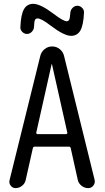

<svg xmlns="http://www.w3.org/2000/svg" viewBox="-20 -970 540 990"><path d="M246.1 -638.7 167 -286.1Q166 -283.2 168.5 -280.8Q170.9 -278.3 173.8 -278.3H320.3Q323.2 -278.3 325.7 -280.8Q328.1 -283.2 327.1 -286.1L248 -638.7Q248 -639.6 247.1 -639.6Q246.1 -639.6 246.1 -638.7ZM60.5 0Q44.9 0 35.2 -12.7Q25.4 -25.4 29.3 -41L187.5 -680.7Q192.4 -702.1 209.5 -716.3Q226.6 -730.5 249 -730.5Q271.5 -730.5 288.6 -716.3Q305.7 -702.1 310.5 -680.7L467.8 -43Q471.7 -26.4 461.4 -13.2Q451.2 0 434.6 0Q416 0 400.4 -12.2Q384.8 -24.4 380.9 -43L344.7 -206.1Q342.8 -213.9 335 -213.9H159.2Q151.4 -213.9 149.4 -206.1L112.3 -41Q108.4 -23.4 93.3 -11.7Q78.1 0 60.5 0ZM413.1 -905.3Q410.2 -838.9 394 -812Q377.9 -785.2 346.7 -785.2Q310.5 -785.2 241.2 -837.9Q193.4 -875 173.8 -875Q164.1 -875 160.2 -866.7Q156.2 -858.4 155.3 -830.1Q154.3 -816.4 143.6 -805.7Q132.8 -794.9 119.1 -794.9Q105.5 -794.9 94.7 -805.7Q84 -816.4 85 -830.1Q87.9 -896.5 104 -923.3Q120.1 -950.2 151.4 -950.2Q188.5 -950.2 256.8 -898.4Q306.6 -860.4 324.2 -860.4Q333 -860.4 336.9 -868.7Q340.8 -877 342.8 -905.3Q343.8 -918.9 354.5 -929.7Q365.2 -940.4 378.9 -940.4Q392.6 -940.4 403.3 -929.7Q414.1 -918.9 413.1 -905.3Z"/></svg>

Font: Rounded Mgen+ 1mn regular
Style: Regular
Weight: 400
Designer: [Source Han Sans]
Ryoko NISHIZUKA  (kana & ideographs); Paul D. Hunt (Latin, Greek & Cyrillic); Wenlong ZHANG  (bopomofo
Version: Version 1.059.20150602